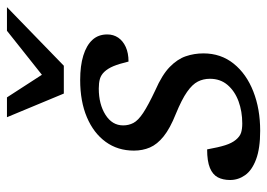

<svg xmlns="http://www.w3.org/2000/svg" viewBox="-128 -630 768 552"><g transform="rotate(-90 256.0 -354.0)"><path d="M102.5 -142.5Q108.5 -109.5 114.5 -90.5Q120.5 -71.5 130 -60Q139.5 -48.5 150.2 -45Q161 -41.5 177 -41.5Q211.5 -41.5 240.8 -52.2Q270 -63 287.8 -83.8Q305.5 -104.5 305.5 -134.5Q305.5 -153.5 297.5 -169.2Q289.5 -185 267.8 -200.2Q246 -215.5 204.5 -232.5Q163 -249 140 -267.5Q117 -286 108 -307Q99 -328 99 -353Q99 -399.5 124.2 -434.2Q149.5 -469 195 -488.2Q240.5 -507.5 302 -507.5Q343 -507.5 372.2 -498.5Q401.5 -489.5 417.2 -472.5Q433 -455.5 433 -429.5Q433 -412 423.8 -398.2Q414.5 -384.5 397 -376.5Q379.5 -368.5 355 -368.5Q348.5 -395.5 341.8 -411.8Q335 -428 325.5 -438Q316.5 -447.5 305 -450.8Q293.5 -454 277.5 -454Q232.5 -454 202 -434.8Q171.5 -415.5 171.5 -384Q171.5 -368 178.5 -354.5Q185.5 -341 207.2 -326.5Q229 -312 272.5 -291.5Q317 -272 339.5 -250Q362 -228 370.2 -204Q378.5 -180 378.5 -153Q378.5 -103 349 -66.2Q319.5 -29.5 269.2 -9.8Q219 10 156 10Q105 10 73.8 -1.8Q42.5 -13.5 28.5 -33.2Q14.5 -53 14.5 -76.5Q14.5 -97 22.2 -111.8Q30 -126.5 49.2 -134.5Q68.5 -142.5 102.5 -142.5ZM511.5 -718 343 -554.5H263L195 -718H252L324.5 -606H302.5L443.5 -718Z"/></g></svg>

Font: Newsreader 8pt
Style: Italic
Weight: 400
Italic angle: -17°
Version: Version 1.003